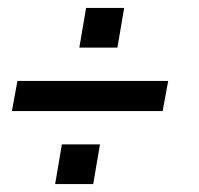

<svg xmlns="http://www.w3.org/2000/svg" viewBox="-20 -523 502 484"><path d="M197 -503H293L276 -403H180ZM24 -319H404L390 -243H10ZM136 -159H232L215 -59H119Z"/></svg>

Font: Cabin
Style: Italic
Weight: 400
Italic angle: -7°
Designer: Pablo Impallari
Foundry: Pablo Impallari. http://www.impallari.com Igino Marini. http://www.ikern.com
Version: Version 2.200